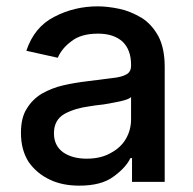

<svg xmlns="http://www.w3.org/2000/svg" viewBox="-20 -573 609 605"><path d="M137 -7Q96 -26 70 -63Q46 -101 46 -154Q46 -202 64 -230Q82 -260 112 -278Q144 -296 179 -304Q213 -312 255 -317L334 -327Q364 -330 379 -339Q393 -347 393 -366V-369Q393 -415 367 -441Q339 -467 289 -467Q235 -467 205 -443Q175 -421 162 -391L63 -413Q88 -488 151 -520Q214 -553 288 -553Q319 -553 357 -545Q390 -538 426 -517Q458 -497 479 -459Q499 -421 499 -362V0H396V-75H391Q377 -45 337 -16Q299 12 230 12Q176 12 137 -7ZM329 -91Q361 -108 377 -136Q393 -164 393 -197V-267Q386 -260 360 -254Q342 -250 307 -244Q279 -241 262 -238Q216 -232 183 -214Q150 -195 150 -153Q150 -114 179 -93Q208 -73 253 -73Q298 -73 329 -91Z"/></svg>

Font: Sinter Medium
Style: Regular
Weight: 500
Foundry: Adobe & rsms
Version: Version 1.000